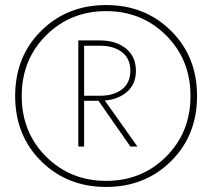

<svg xmlns="http://www.w3.org/2000/svg" viewBox="-20 -730 840 760"><path d="M143 -92Q40 -194 40 -350Q40 -506 143 -608Q246 -710 400 -710Q554 -710 657 -608Q760 -506 760 -350Q760 -194 657 -92Q554 10 400 10Q246 10 143 -92ZM162.5 -590Q66 -494 66 -350Q66 -206 162.5 -110Q259 -14 400 -14Q541 -14 637.5 -110Q734 -206 734 -350Q734 -494 637.5 -590Q541 -686 400 -686Q259 -686 162.5 -590ZM313 -331V-150H290V-570H376Q439 -570 478.5 -538Q518 -506 518 -450Q518 -398 484 -367.5Q450 -337 395 -332L524 -150H496L370 -331ZM313 -351H376Q430 -351 463 -376.5Q496 -402 496 -450Q496 -498 463 -523.5Q430 -549 376 -549H313Z"/></svg>

Font: Renner
Style: Thin
Weight: 200
Version: Version 003.000 ; ttfautohint (v0.97) -l 8 -r 50 -G 200 -x 1